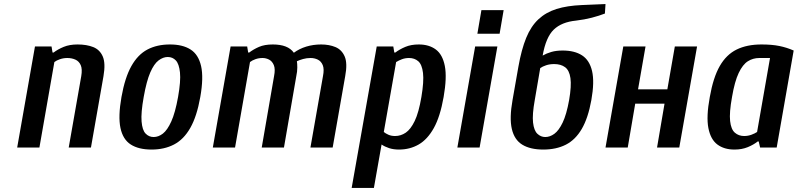

<svg xmlns="http://www.w3.org/2000/svg" viewBox="-20 -730 3947 950"><path d="M65 0 153 -500H235L240 -470H245Q266 -486 295 -498Q324 -510 364 -510Q409 -510 441.5 -497Q474 -484 488.5 -450.5Q503 -417 492 -353L430 0H320L382 -353Q388 -388 379.5 -407.5Q371 -427 353 -435Q335 -443 313 -443Q294 -443 276.5 -437Q259 -431 249 -423L175 0Z M730 10Q666 10 627 -15Q588 -40 576 -97Q564 -154 581 -250Q598 -346 630 -403Q662 -460 709.5 -485Q757 -510 821 -510Q884 -510 923 -485Q962 -460 975 -403Q988 -346 971 -250Q954 -154 921.5 -97Q889 -40 841 -15Q793 10 730 10ZM740 -52Q764 -52 786 -69Q808 -86 827.5 -129Q847 -172 861 -250Q875 -329 870.5 -371.5Q866 -414 850 -431Q834 -448 810 -448Q787 -448 764.5 -431Q742 -414 723.5 -371.5Q705 -329 691 -250Q677 -172 680.5 -129Q684 -86 700.5 -69Q717 -52 740 -52Z M1033 0 1121 -500H1203L1208 -470H1213Q1234 -486 1261.5 -498Q1289 -510 1330 -510Q1367 -510 1393 -500Q1419 -490 1434 -469Q1461 -489 1495.5 -499.5Q1530 -510 1569 -510Q1609 -510 1640 -497Q1671 -484 1685.5 -450.5Q1700 -417 1688 -353L1626 0H1516L1578 -353Q1585 -388 1577 -407.5Q1569 -427 1552.5 -435Q1536 -443 1517 -443Q1497 -443 1479.5 -438Q1462 -433 1449 -427Q1451 -416 1451 -396Q1451 -376 1446 -353L1385 0H1275L1336 -353Q1343 -388 1335 -407.5Q1327 -427 1311.5 -435Q1296 -443 1279 -443Q1260 -443 1243.5 -437Q1227 -431 1217 -423L1143 0Z M1720 200 1844 -500H1926L1931 -470H1936Q1957 -486 1985.5 -498Q2014 -510 2052 -510Q2103 -510 2136.5 -485Q2170 -460 2181 -403.5Q2192 -347 2175 -250Q2158 -153 2126.5 -96.5Q2095 -40 2051.5 -15Q2008 10 1954 10Q1927 10 1905.5 3Q1884 -4 1868 -15L1830 200ZM1935 -57Q1963 -57 1987.5 -73.5Q2012 -90 2032 -131.5Q2052 -173 2065 -250Q2078 -327 2073 -369Q2068 -411 2049.5 -427Q2031 -443 2004 -443Q1985 -443 1969 -437Q1953 -431 1940 -423L1879 -77Q1887 -70 1901.5 -63.5Q1916 -57 1935 -57Z M2243 0 2331 -500H2441L2353 0ZM2342 -563 2362 -680H2472L2452 -563Z M2668 10Q2604 10 2564.5 -14Q2525 -38 2512.5 -92Q2500 -146 2516 -235L2545 -400Q2560 -485 2583.5 -542.5Q2607 -600 2644 -634.5Q2681 -669 2733.5 -685.5Q2786 -702 2859 -705L2976 -710L2973 -663Q2945 -652 2908.5 -642.5Q2872 -633 2830 -628Q2759 -621 2720 -583.5Q2681 -546 2665 -455Q2684 -466 2708 -473Q2732 -480 2764 -480Q2823 -480 2860 -456Q2897 -432 2909.5 -378.5Q2922 -325 2906 -235Q2890 -146 2858.5 -92Q2827 -38 2779.5 -14Q2732 10 2668 10ZM2678 -52Q2701 -52 2723 -68Q2745 -84 2764 -123.5Q2783 -163 2796 -235Q2808 -305 2802.5 -343.5Q2797 -382 2776 -397.5Q2755 -413 2722 -413Q2700 -413 2682 -407Q2664 -401 2653 -393L2626 -235Q2613 -163 2617.5 -123.5Q2622 -84 2639 -68Q2656 -52 2678 -52Z M2976 0 3064 -500H3174L3137 -288H3282L3319 -500H3429L3341 0H3231L3268 -217H3123L3086 0Z M3614 10Q3563 10 3529.5 -15Q3496 -40 3485 -96.5Q3474 -153 3492 -250Q3509 -347 3541.5 -403.5Q3574 -460 3625 -485Q3676 -510 3748 -510Q3799 -510 3836 -502.5Q3873 -495 3907 -480L3823 0H3741L3734 -30H3729Q3709 -14 3680 -2Q3651 10 3614 10ZM3662 -57Q3681 -57 3698.5 -63.5Q3716 -70 3726 -77L3790 -443H3737Q3706 -443 3680.5 -427Q3655 -411 3635 -369Q3615 -327 3602 -250Q3588 -173 3592.5 -131.5Q3597 -90 3616 -73.5Q3635 -57 3662 -57Z"/></svg>

Font: Cuprum SemiBold
Style: Italic
Weight: 600
Italic angle: -10°
Version: Version 3.000